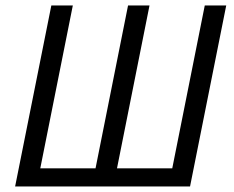

<svg xmlns="http://www.w3.org/2000/svg" viewBox="-20 -676 847 696"><path d="M34.8 0 166.1 -656.3H244L126 -65.7H326.3L444.2 -656.3H522L404.1 -65.7H604.4L722.3 -656.3H800.1L668.9 0Z"/></svg>

Font: Source Sans Variable
Style: Italic
Weight: 200
Italic angle: -11°
Designer: Paul D. Hunt
Foundry: Adobe Systems Incorporated
Version: Version 3.006;hotconv 1.0.111;makeotfexe 2.5.65597